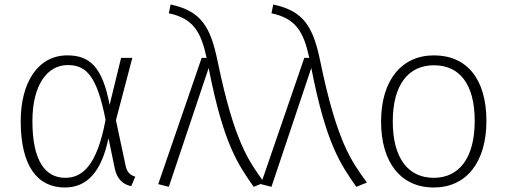

<svg xmlns="http://www.w3.org/2000/svg" viewBox="-20 -821 2253 853"><path d="M279 -575C149 -575 72 -455 72 -283C72 -85 145 12 268 12C367 12 431 -58 462 -207L490 -72C501 -21 530 -1 563 6L581 -36C559 -43 543 -55 537 -90L495 -287L568 -564H518L467 -355C435 -526 377 -575 279 -575ZM281 -532C365 -532 411 -481 449 -289C411 -84 345 -31 270 -31C180 -31 124 -108 124 -283C124 -445 191 -532 281 -532Z M738 -801 730 -762C839 -739 873 -679 898 -564H876L683 -3L730 9L907 -519C973 -180 1038 -90 1107 9L1154 -10C1085 -105 1021 -190 947 -548C915 -704 873 -772 738 -801Z M1194 -801 1186 -762C1295 -739 1329 -679 1354 -564H1332L1139 -3L1186 9L1363 -519C1429 -180 1494 -90 1563 9L1610 -10C1541 -105 1477 -190 1403 -548C1371 -704 1329 -772 1194 -801Z M1908 -575C1764 -575 1673 -464 1673 -281C1673 -99 1761 12 1907 12C2051 12 2141 -99 2141 -284C2141 -470 2054 -575 1908 -575ZM1908 -531C2022 -531 2089 -447 2089 -284C2089 -118 2019 -31 1907 -31C1793 -31 1725 -119 1725 -281C1725 -447 1796 -531 1908 -531Z"/></svg>

Font: Glow Sans SC Normal Light
Style: Regular
Weight: 300
Designer: Ryoko NISHIZUKA (kana, bopomofo & ideographs); Paul D. Hunt (Latin, Greek & Cyrillic); Sandoll Communications, Soo-young
Version: Version 0.93